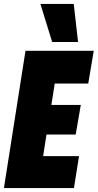

<svg xmlns="http://www.w3.org/2000/svg" viewBox="-36 -959 498 979"><path d="M-16 0 94 -700H442L414 -533H243L226 -424H376L350 -273H201L184 -163H367L341 0ZM230 -745 170 -939H340L362 -745Z"/></svg>

Font: Georama Condensed Black
Style: Italic
Weight: 900
Width: 3
Italic angle: -9°
Designer: Jean-Baptiste Levee
Foundry: Production Type
Version: Version 1.000